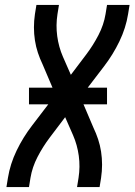

<svg xmlns="http://www.w3.org/2000/svg" viewBox="-20 -755 543 775"><path d="M6 0 12 -37Q21 -93 47 -147Q73 -201 110 -249L175 -334H97V-401H192L152 -495Q141 -518 133 -542Q125 -566 121 -592Q117 -618 117 -644.5Q117 -671 121 -698L127 -735H218L212 -698Q205 -653 211 -609Q217 -565 234 -526L266 -453L328 -535Q356 -572 377.5 -613.5Q399 -655 406 -698L412 -735H503L497 -698Q488 -642 462 -588Q436 -534 399 -486L334 -401H412V-334H317L357 -240Q368 -217 376 -193Q384 -169 388 -143Q392 -117 392 -90.5Q392 -64 388 -37L382 0H291L297 -37Q304 -82 298 -126Q292 -170 275 -209L243 -282L181 -200Q153 -163 131.5 -121.5Q110 -80 103 -37L97 0Z"/></svg>

Font: Iosevka Term Curly Md Obl
Style: Regular
Weight: 500
Italic angle: -9°
Designer: Belleve Invis
Foundry: Belleve Invis
Version: Version 32.3.0